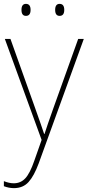

<svg xmlns="http://www.w3.org/2000/svg" viewBox="-25 -729 453 992"><path d="M0 -528 190 -6 152 102Q130 166 106 192Q82 218 46 218Q23 218 -5 207V233Q21 243 47 243Q94 243 122.5 211.5Q151 180 175 115L408 -528H379L250 -168Q234 -123 223 -91Q212 -59 205 -37H203Q190 -77 156 -172L29 -528ZM260 -678Q260 -647 283 -647Q307 -647 307 -678Q307 -709 283 -709Q260 -709 260 -678ZM86 -678Q86 -647 109 -647Q133 -647 133 -678Q133 -709 109 -709Q86 -709 86 -678Z"/></svg>

Font: Noto Sans Display Thin
Style: Regular
Weight: 250
Designer: Monotype Design Team
Foundry: Monotype Imaging Inc.
Version: Version 1.900